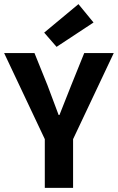

<svg xmlns="http://www.w3.org/2000/svg" viewBox="-27 -910 571 930"><path d="M247 -683 187 -752 353 -890 426 -801ZM190 0V-236L-7 -653H140L203 -497Q224 -440 257 -353H261Q311 -479 318 -497L381 -653H524L327 -236V0Z"/></svg>

Font: Assistant
Style: Bold
Weight: 700
Designer: Hebrew By Ben Nathan, Latin by Paul Hunt
Version: Version 2.001;PS 002.001;hotconv 1.0.88;makeotf.lib2.5.64775